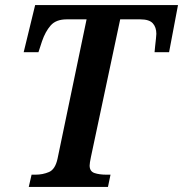

<svg xmlns="http://www.w3.org/2000/svg" viewBox="-20 -734 719 754"><path d="M93 0 104 -48H119Q148 -48 172.5 -58.5Q197 -69 206 -111L320 -658H242Q200 -658 179 -634Q158 -610 145 -572L131 -529H73L118 -714H679L644 -529H587Q587 -534 589 -550.5Q591 -567 592.5 -582.5Q594 -598 594 -601Q594 -627 580 -642.5Q566 -658 531 -658H452L337 -117Q332 -93 332 -84Q332 -61 351 -54.5Q370 -48 399 -48H414L404 0Z"/></svg>

Font: Noto Serif SemiCondensed SemiBold
Style: Italic
Weight: 600
Width: 4
Italic angle: -12°
Designer: Monotype Design Team
Foundry: Monotype Imaging Inc.
Version: Version 2.014; ttfautohint (v1.8.4.7-5d5b)